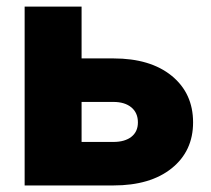

<svg xmlns="http://www.w3.org/2000/svg" viewBox="-20 -566 644 586"><path d="M229 -387.7H326.2Q439 -387.7 504.2 -334.5Q569.3 -281.2 569.3 -192.4Q569.3 -105 504.2 -52.5Q439 0 326.2 0H55.2V-545.9H229ZM229 -254.9V-132.8H326.2Q360.8 -132.8 380.9 -148.4Q400.9 -164.1 400.9 -192.4Q400.9 -221.7 380.9 -238.3Q360.8 -254.9 326.2 -254.9Z"/></svg>

Font: Inter Extra Bold
Style: Regular
Weight: 800
Designer: Rasmus Andersson
Foundry: rsms
Version: Version 4.000;git-3c8e0fc